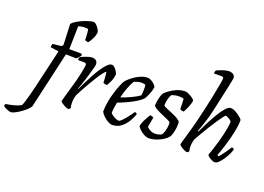

<svg xmlns="http://www.w3.org/2000/svg" viewBox="-297 -1149 2334 1697"><g transform="rotate(20 869.5 -300.0)"><path d="M-90 200Q-99 200 -114 195Q-129 190 -143 182.5Q-157 175 -163 168Q-163 160 -161 155Q-159 150 -156 148Q-122 143 -84.5 133.5Q-47 124 -17 108Q-10 95 -0.5 64.5Q9 34 19.5 -5.5Q30 -45 40 -86.5Q50 -128 58 -164Q75 -239 91 -306Q107 -373 124 -449L46 -460Q46 -471 48 -480Q50 -489 52 -493L124 -501Q136 -503 140 -507.5Q144 -512 146 -524L138 -713Q153 -730 179.5 -746Q206 -762 235 -774Q264 -786 289 -793Q314 -800 326 -800Q341 -800 356 -785Q371 -770 381 -752.5Q391 -735 392 -726Q388 -691 373.5 -663Q359 -635 344 -615Q331 -615 322.5 -618Q314 -621 311 -625Q311 -635 310.5 -654Q310 -673 308 -693Q306 -713 303 -724Q296 -726 287 -726.5Q278 -727 270 -727Q254 -727 240 -724.5Q226 -722 212 -717L207 -500H321L330 -487Q323 -475 311.5 -462.5Q300 -450 291 -444L195 -447L73 87Q67 99 47.5 118Q28 137 2 155.5Q-24 174 -49 187Q-74 200 -90 200Z M381 0Q369 0 351 -8.5Q333 -17 317.5 -28Q302 -39 300 -46Q303 -59 312 -90.5Q321 -122 333.5 -166Q346 -210 360 -259Q369 -292 376 -326Q383 -360 387.5 -385.5Q392 -411 392 -417Q392 -427 386 -431.5Q380 -436 365 -436H311Q311 -444 313.5 -453Q316 -462 318 -466Q341 -477 372.5 -488.5Q404 -500 423 -500Q446 -500 460.5 -488.5Q475 -477 475 -453Q475 -445 469 -421.5Q463 -398 454 -366.5Q445 -335 434.5 -302Q424 -269 414.5 -241.5Q405 -214 399 -199L402 -196Q418 -230 438 -271Q458 -312 480.5 -352.5Q503 -393 526 -426.5Q549 -460 570 -480Q591 -500 608 -500Q622 -500 636.5 -486Q651 -472 660.5 -455Q670 -438 671 -429Q667 -394 654 -365Q641 -336 628 -316Q615 -316 605.5 -318.5Q596 -321 592 -325Q592 -333 591 -352Q590 -371 588 -391.5Q586 -412 584 -424Q575 -421 558 -399.5Q541 -378 519.5 -344Q498 -310 475.5 -271.5Q453 -233 433 -196Q413 -159 400 -132Q396 -117 393.5 -100Q391 -83 391 -64Q391 -39 397 -14Q395 -11 391 -7Q387 -3 381 0Z M788 0Q774 0 752 -12Q730 -24 709 -43.5Q688 -63 677 -84Q677 -128 685.5 -176Q694 -224 707.5 -268Q721 -312 735 -346.5Q749 -381 760 -398Q769 -409 788 -426Q807 -443 832.5 -460Q858 -477 887.5 -488.5Q917 -500 948 -500Q963 -500 981.5 -489Q1000 -478 1014 -464Q1028 -450 1029 -441Q1025 -408 1010.5 -374Q996 -340 983 -320Q966 -301 931 -279Q896 -257 852 -236.5Q808 -216 765 -200Q759 -170 755.5 -144Q752 -118 752 -100Q758 -90 772.5 -80Q787 -70 804 -62.5Q821 -55 833 -55Q842 -55 859 -71.5Q876 -88 894 -110.5Q912 -133 925.5 -152Q939 -171 942 -176Q950 -176 956 -172Q962 -168 964 -163Q953 -130 930.5 -92Q908 -54 873 -27Q838 0 788 0ZM776 -253Q825 -270 871.5 -292Q918 -314 945 -334Q946 -341 947.5 -353Q949 -365 949 -373Q950 -392 949.5 -407Q949 -422 946 -435Q936 -438 926.5 -439Q917 -440 908 -440Q891 -440 875 -435.5Q859 -431 842 -424Q821 -393 804.5 -347Q788 -301 776 -253Z M1137 0Q1115 0 1089.5 -13.5Q1064 -27 1045.5 -45Q1027 -63 1023 -75Q1028 -101 1039.5 -125.5Q1051 -150 1062.5 -169Q1074 -188 1080 -196Q1089 -196 1098 -192.5Q1107 -189 1112 -185Q1109 -169 1104 -143Q1099 -117 1095 -92Q1108 -79 1128 -68Q1148 -57 1174 -57Q1189 -57 1205 -61Q1221 -65 1232 -71Q1242 -80 1250 -104.5Q1258 -129 1261 -155Q1264 -181 1261 -194Q1259 -200 1241.5 -208.5Q1224 -217 1200 -227Q1176 -237 1151.5 -248.5Q1127 -260 1109.5 -271Q1092 -282 1089 -293Q1089 -304 1092 -327Q1095 -350 1102 -375Q1109 -400 1120 -416Q1130 -427 1156.5 -447Q1183 -467 1220.5 -483.5Q1258 -500 1302 -500Q1314 -500 1335.5 -489.5Q1357 -479 1374 -466Q1391 -453 1391 -444Q1391 -436 1383.5 -412.5Q1376 -389 1365 -364.5Q1354 -340 1345 -327Q1333 -327 1323.5 -330.5Q1314 -334 1310 -338Q1309 -360 1309 -388Q1309 -416 1307 -433Q1298 -437 1286.5 -438.5Q1275 -440 1264 -440Q1240 -440 1220 -435Q1200 -430 1194 -427Q1183 -412 1175 -381.5Q1167 -351 1167 -320Q1176 -311 1200 -301Q1224 -291 1252.5 -279Q1281 -267 1304.5 -254Q1328 -241 1336 -226Q1339 -204 1336 -175.5Q1333 -147 1326 -121Q1319 -95 1309 -80Q1293 -59 1263 -40.5Q1233 -22 1199 -11Q1165 0 1137 0Z M1497 0Q1485 0 1467 -8.5Q1449 -17 1434.5 -28Q1420 -39 1417 -46Q1420 -58 1428 -85.5Q1436 -113 1446 -148.5Q1456 -184 1466.5 -220.5Q1477 -257 1484 -287Q1500 -350 1515.5 -420Q1531 -490 1544 -553.5Q1557 -617 1565 -662Q1573 -707 1573 -720Q1573 -736 1551 -736H1481Q1481 -744 1483.5 -753Q1486 -762 1489 -766Q1511 -777 1545 -788.5Q1579 -800 1601 -800Q1624 -800 1641.5 -789Q1659 -778 1659 -754Q1659 -747 1647 -690L1593 -445Q1581 -390 1567 -342Q1553 -294 1540.5 -259.5Q1528 -225 1522 -210L1528 -206Q1548 -249 1574 -299.5Q1600 -350 1627.5 -396Q1655 -442 1681 -471Q1707 -500 1728 -500Q1743 -500 1762 -491.5Q1781 -483 1799.5 -470Q1818 -457 1830.5 -445.5Q1843 -434 1844 -427Q1844 -390 1836 -344.5Q1828 -299 1816 -253Q1804 -207 1791.5 -167Q1779 -127 1769.5 -100.5Q1760 -74 1758 -68L1769 -61Q1779 -70 1795 -90.5Q1811 -111 1827.5 -134.5Q1844 -158 1854 -176Q1862 -176 1868.5 -172Q1875 -168 1877 -163Q1871 -142 1857.5 -114.5Q1844 -87 1826 -60.5Q1808 -34 1789.5 -17Q1771 0 1756 0Q1744 0 1727.5 -7.5Q1711 -15 1697.5 -25.5Q1684 -36 1682 -44Q1686 -55 1698.5 -91.5Q1711 -128 1725.5 -178Q1740 -228 1752 -282.5Q1764 -337 1767 -384Q1758 -398 1738 -409Q1718 -420 1710 -420Q1704 -420 1687.5 -398.5Q1671 -377 1648 -342.5Q1625 -308 1600.5 -268.5Q1576 -229 1554 -191Q1532 -153 1517 -126Q1513 -111 1510 -95Q1507 -79 1507 -60Q1507 -36 1513 -14Q1511 -11 1507 -7Q1503 -3 1497 0Z"/></g></svg>

Font: Texturina 72pt 72pt Regular
Style: Italic
Weight: 400
Italic angle: -11°
Designer: Guillermo Torres Carreño
Foundry: Omnibus-Type
Version: Version 1.002; ttfautohint (v1.8.3)